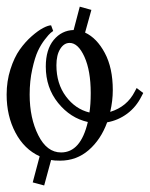

<svg xmlns="http://www.w3.org/2000/svg" viewBox="-25 -487 454 582"><path d="M389.2 -220.2 409.2 -205.1 403.8 -194.8Q387.7 -162.6 360.4 -142.3Q333 -122.1 299.8 -116.2Q280.8 -64 243.9 -32Q207 0 157.2 0Q138.2 0 129.9 -2L108.9 75.2L74.2 65.9L95.2 -13.2Q48.3 -34.7 21.7 -85.2Q-4.9 -135.7 -4.9 -200.2Q-4.9 -240.7 6.6 -276.9Q18.1 -313 34.9 -336.7Q51.8 -360.4 71.3 -377.4Q90.8 -394.5 106 -402.3Q121.1 -410.2 129.9 -410.2L136.2 -393.1Q133.3 -391.1 128.4 -387.2Q123.5 -383.3 111.3 -367.7Q99.1 -352.1 89.8 -332.3Q80.6 -312.5 72.8 -277.1Q64.9 -241.7 64.9 -200.2Q64.9 -128.9 91.1 -76.9Q117.2 -24.9 160.2 -24.9Q219.7 -24.9 241.2 -117.2Q188.5 -128.9 151.1 -175Q113.8 -221.2 113.8 -285.2Q113.8 -336.9 137.9 -366Q162.1 -395 198.2 -396L216.8 -466.8L252 -457L232.9 -388.2Q268.6 -371.6 292.7 -326.4Q316.9 -281.2 316.9 -213.9Q316.9 -181.6 309.1 -147.9Q360.4 -163.6 383.8 -210ZM146 -289.1Q146 -233.4 174.8 -194.8Q203.6 -156.2 246.1 -146Q250 -169.9 250 -205.1Q250 -272.5 231 -314.7Q211.9 -356.9 186 -356.9Q168.9 -356.9 157.5 -338.6Q146 -320.3 146 -289.1Z"/></svg>

Font: Rochester
Style: Regular
Weight: 400
Designer: Gillian Fisher
Foundry: Font Diner, Inc DBA Sideshow
Version: Version 1.005